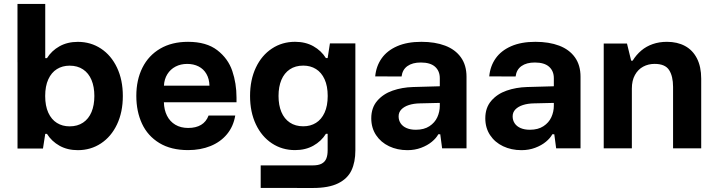

<svg xmlns="http://www.w3.org/2000/svg" viewBox="-20 -750 3625 971"><path d="M208.8 -730V-435.4H68.4V-730ZM217.5 -73H208.8L197.3 1.3H68.6V-264.5L140.1 -269.3L208.5 -264.5Q208.5 -214.6 224.3 -180Q240.1 -145.5 267.9 -128.3Q295.6 -111 332 -111Q372 -111 400.1 -129.9Q428.3 -148.8 442.8 -183.4Q457.2 -218.1 457.2 -264.5L536.9 -269.3L601.2 -264.5Q601.2 -183.1 571.8 -121Q542.4 -58.9 490.6 -24.8Q438.9 9.4 373.6 9.4Q321.1 9.4 281.1 -12.9Q241.1 -35.3 217.5 -73ZM601.2 -264.5 536.9 -259.6 457.2 -264.5Q457.2 -310.8 442.8 -345.5Q428.3 -380.1 400.1 -399Q372 -417.9 332 -417.9Q295.6 -417.9 267.9 -400.6Q240.1 -383.4 224.3 -348.9Q208.5 -314.4 208.5 -264.5L140.1 -259.6L68.6 -264.5V-530.2H197.3L208.8 -455.9H217.5Q241.1 -493.7 281.1 -516Q321.1 -538.3 373.6 -538.3Q438.9 -538.3 490.6 -504.2Q542.4 -470 571.8 -407.9Q601.2 -345.8 601.2 -264.5Z M669.4 -265.3Q669.4 -345.8 700.3 -407.7Q731.2 -469.5 790.1 -504Q849 -538.5 930.8 -538.5Q1023.8 -538.5 1078.6 -496.3Q1133.4 -454.2 1154.7 -391.3Q1176.1 -328.4 1176.1 -256.2V-232.8H808.8Q809.8 -194.2 824.6 -164.8Q839.4 -135.4 866.7 -119.2Q894.1 -102.9 931.7 -102.9Q970.7 -102.9 996.9 -118.5Q1023 -134.1 1034.8 -165.6H1169.7Q1160.5 -110.6 1128 -71.4Q1095.4 -32.1 1044.8 -11.5Q994.1 9.1 931.4 9.1Q844.6 9.1 785.7 -26.8Q726.9 -62.7 698.1 -124.6Q669.4 -186.5 669.4 -265.3ZM926.7 -426.8Q893.9 -426.8 867.9 -413.3Q841.9 -399.8 826.3 -374.8Q810.7 -349.8 809.1 -316.7H1039.3Q1038.4 -351.2 1024 -376.1Q1009.7 -401 984.4 -413.9Q959.2 -426.8 926.7 -426.8Z M1298.4 86.4H1562.3Q1590.5 86.4 1607 77.5Q1623.4 68.6 1630.2 51.9Q1637 35.3 1637 10.4V-96.6L1777.2 -100.6V10.4Q1777.2 69.8 1757.4 111.8Q1737.5 153.8 1690 177.2Q1642.5 200.7 1562.3 200.7L1298.4 200.4ZM1244.6 -264.7 1308.9 -269.6 1388.6 -264.7Q1388.6 -218.4 1403 -183.7Q1417.5 -149.1 1445.7 -130.2Q1473.8 -111.3 1513.8 -111.3Q1550.2 -111.3 1577.9 -128.6Q1605.7 -145.8 1621.5 -180.3Q1637.3 -214.8 1637.3 -264.7L1705.7 -269.6L1777.2 -264.7V1H1648.5L1637 -73.3H1628.3Q1604.7 -35.5 1564.7 -13.2Q1524.7 9.1 1472.2 9.1Q1406.9 9.1 1355.2 -25Q1303.4 -59.2 1274 -121.3Q1244.6 -183.4 1244.6 -264.7ZM1628.3 -456.2H1637L1648.5 -530.5H1777.2V-264.7L1705.7 -259.9L1637.3 -264.7Q1637.3 -314.6 1621.5 -349.2Q1605.7 -383.7 1577.9 -400.9Q1550.2 -418.2 1513.8 -418.2Q1473.8 -418.2 1445.7 -399.3Q1417.5 -380.4 1403 -345.8Q1388.6 -311.1 1388.6 -264.7L1308.9 -259.9L1244.6 -264.7Q1244.6 -346.1 1274 -408.2Q1303.4 -470.3 1355.2 -504.4Q1406.9 -538.6 1472.2 -538.6Q1524.7 -538.6 1564.7 -516.3Q1604.7 -493.9 1628.3 -456.2Z M1857.6 -151.7Q1857.6 -205.1 1887.7 -240.1Q1917.9 -275.1 1965.6 -291.7Q2013.3 -308.3 2068.8 -309.9L2204.2 -313.7V-354.5Q2204.2 -391 2180.2 -412.5Q2156.2 -433.9 2107.9 -433.9Q2066 -433.9 2040.6 -415.9Q2015.2 -397.9 2010.9 -363.3L1877.5 -363.6Q1882.3 -415.4 1910 -454.8Q1937.7 -494.1 1988.4 -516.3Q2039.2 -538.5 2110.9 -538.5Q2180 -538.5 2231.2 -519.1Q2282.4 -499.7 2310.8 -460.1Q2339.3 -420.5 2339.3 -362V0H2215.9L2206.5 -71.1H2196.7Q2186.6 -51.8 2164.2 -33.2Q2141.8 -14.6 2109.8 -2.6Q2077.8 9.4 2040.5 9.4Q1989.4 9.4 1947.7 -10.4Q1906 -30.2 1881.8 -66.8Q1857.6 -103.4 1857.6 -151.7ZM2204.2 -215.2V-229.6L2102.6 -227.2Q2072.1 -226.6 2047.9 -218.8Q2023.8 -211 2009.9 -196.6Q1995.9 -182.1 1995.9 -161.6Q1995.9 -141.4 2006.3 -126.1Q2016.7 -110.7 2036.2 -102.3Q2055.8 -93.8 2083 -93.8Q2124.4 -93.8 2151.7 -111.7Q2178.9 -129.5 2191.6 -157.1Q2204.2 -184.8 2204.2 -215.2Z M2434.3 -151.7Q2434.3 -205.1 2464.4 -240.1Q2494.5 -275.1 2542.2 -291.7Q2589.9 -308.3 2645.5 -309.9L2780.9 -313.7V-354.5Q2780.9 -391 2756.8 -412.5Q2732.8 -433.9 2684.6 -433.9Q2642.7 -433.9 2617.3 -415.9Q2591.9 -397.9 2587.6 -363.3L2454.2 -363.6Q2459 -415.4 2486.7 -454.8Q2514.4 -494.1 2565.1 -516.3Q2615.8 -538.5 2687.6 -538.5Q2756.6 -538.5 2807.9 -519.1Q2859.1 -499.7 2887.5 -460.1Q2915.9 -420.5 2915.9 -362V0H2792.6L2783.2 -71.1H2773.3Q2763.3 -51.8 2740.9 -33.2Q2718.5 -14.6 2686.5 -2.6Q2654.5 9.4 2617.2 9.4Q2566 9.4 2524.3 -10.4Q2482.6 -30.2 2458.4 -66.8Q2434.3 -103.4 2434.3 -151.7ZM2780.9 -215.2V-229.6L2679.3 -227.2Q2648.7 -226.6 2624.6 -218.8Q2600.5 -211 2586.5 -196.6Q2572.6 -182.1 2572.6 -161.6Q2572.6 -141.4 2583 -126.1Q2593.4 -110.7 2612.9 -102.3Q2632.4 -93.8 2659.7 -93.8Q2701.1 -93.8 2728.3 -111.7Q2755.6 -129.5 2768.2 -157.1Q2780.9 -184.8 2780.9 -215.2Z M3172 -443.1 3175.5 -302.4V0H3033.2V-529.9H3150.8ZM3290.6 -426.9Q3258.7 -426.9 3232.7 -412.9Q3206.6 -398.9 3191.1 -370.8Q3175.5 -342.7 3175.5 -302.4L3172 -443.1H3179.4Q3197.8 -472.9 3223.2 -494.4Q3248.6 -515.8 3281.2 -527.1Q3313.8 -538.5 3353.1 -538.5Q3405.2 -538.5 3444.1 -517.6Q3483 -496.8 3504.6 -454.8Q3526.2 -412.8 3526.2 -352V0H3383.9V-310.5Q3383.9 -364.7 3363.8 -395.8Q3343.8 -426.9 3290.6 -426.9Z"/></svg>

Font: Wand UI Pro
Style: Regular
Weight: 400
Designer: Andreas Faust
Version: Version 1.003;FEAKit 1.0